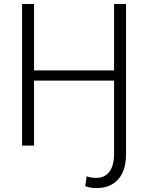

<svg xmlns="http://www.w3.org/2000/svg" viewBox="-20 -731 745 964"><path d="M150.9 -710.9V-377.4H552.7V-710.9H612.8V42Q612.8 125.5 573.5 169.4Q534.2 213.4 463.9 213.4Q436 213.4 408.2 204.1L415 154.3Q436 162.1 463.4 162.1Q506.3 162.1 529.5 130.9Q552.7 99.6 552.7 42V-326.2H150.9V0H90.8V-710.9Z"/></svg>

Font: SteelSelectRoboto
Style: Regular
Weight: 300
Designer: Google
Version: Version 2.137; 2017